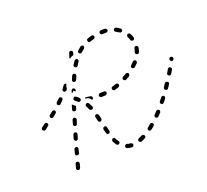

<svg xmlns="http://www.w3.org/2000/svg" viewBox="-117 -737 998 924"><g transform="rotate(-30 382.0 -274.5)"><path d="M381 7Q383 7 384 6Q386 5 387 3Q388 1 389 -1Q390 -5 387 -8Q385 -12 381 -13Q372 -14 365 -19Q363 -20 361 -20Q359 -20 357 -20Q355 -19 354 -18Q352 -17 351 -15Q349 -11 350 -7Q351 -3 355 -1Q365 4 377 7Q379 7 381 7ZM458 -5Q460 -8 458 -12Q458 -14 456 -16Q455 -17 453 -18Q452 -19 450 -19Q448 -19 446 -19Q436 -16 427 -14Q423 -13 421 -10Q418 -6 419 -2Q420 0 421 1Q422 3 423 4Q425 5 427 6Q429 6 431 6Q441 4 452 0Q456 -1 458 -5ZM523 -36Q524 -40 522 -43Q521 -45 519 -46Q518 -47 516 -48Q514 -48 512 -48Q510 -48 508 -47Q499 -42 491 -37Q489 -36 488 -35Q486 -33 486 -32Q485 -30 485 -28Q485 -26 486 -24Q488 -20 492 -19Q496 -18 500 -20Q509 -24 518 -30Q522 -32 523 -36ZM121 -55Q121 -57 120 -58Q119 -60 118 -62Q117 -63 115 -64Q111 -66 107 -65Q103 -63 102 -59L93 -41Q92 -39 92 -37Q92 -35 92 -34Q93 -32 94 -30Q96 -29 97 -28Q101 -26 105 -27Q109 -29 111 -32L120 -51Q120 -53 121 -55ZM324 -38Q328 -36 331 -38Q335 -40 337 -44Q338 -48 336 -51Q332 -59 329 -69Q328 -73 325 -75Q321 -77 317 -76Q315 -75 314 -74Q312 -73 311 -71Q310 -69 310 -67Q310 -65 310 -63Q314 -52 318 -43Q320 -39 324 -38ZM580 -73Q581 -75 581 -77Q582 -79 581 -81Q581 -83 579 -84Q577 -87 573 -88Q569 -88 565 -86Q557 -80 549 -74Q548 -73 547 -71Q546 -69 545 -67Q545 -65 545 -64Q546 -62 547 -60Q550 -57 554 -56Q558 -55 561 -58Q569 -64 578 -70Q579 -71 580 -73ZM151 -122Q149 -126 146 -128Q142 -130 138 -128Q134 -127 132 -123L124 -105Q122 -101 123 -97Q124 -93 128 -92Q130 -91 132 -91Q134 -90 136 -91Q138 -92 139 -93Q141 -94 142 -96L150 -115Q152 -118 151 -122ZM635 -123Q636 -128 633 -131Q631 -132 630 -133Q628 -134 626 -134Q624 -134 622 -133Q620 -133 619 -131Q611 -124 604 -118Q601 -115 600 -111Q600 -107 603 -104Q604 -102 606 -101Q608 -100 610 -100Q612 -100 614 -101Q615 -101 617 -103Q625 -109 632 -117Q635 -119 635 -123ZM304 -111Q304 -110 306 -108Q307 -107 309 -106Q311 -106 313 -106Q317 -106 320 -109Q323 -112 322 -116L321 -137Q321 -141 318 -144Q315 -146 311 -146Q306 -146 304 -143Q301 -140 301 -135L303 -115Q303 -113 304 -111ZM685 -170Q686 -172 686 -174Q686 -176 685 -178Q684 -180 682 -181Q679 -184 675 -184Q671 -184 668 -181Q661 -173 654 -166Q653 -165 652 -163Q651 -161 651 -159Q652 -157 652 -155Q653 -153 654 -152Q657 -149 662 -149Q666 -149 669 -152Q676 -159 683 -167Q684 -168 685 -170ZM182 -186Q180 -190 177 -192Q173 -193 169 -192Q165 -191 163 -187L154 -169Q152 -165 154 -161Q155 -157 159 -155Q163 -153 167 -155Q170 -156 172 -160L181 -178Q183 -182 182 -186ZM301 -179Q304 -176 309 -176Q313 -177 315 -180Q318 -183 318 -187L317 -207Q316 -211 313 -214Q310 -217 306 -217Q302 -216 299 -213Q296 -210 297 -206L298 -186Q298 -182 301 -179ZM732 -224Q733 -226 733 -228Q732 -229 731 -231Q731 -233 729 -234Q726 -237 722 -237Q718 -236 715 -233Q708 -225 702 -218Q699 -214 699 -210Q700 -206 703 -204Q706 -201 710 -201Q714 -201 717 -205Q724 -212 730 -220Q732 -222 732 -224ZM213 -249Q212 -253 208 -255Q205 -257 201 -255Q197 -254 195 -250L186 -232Q184 -228 185 -225Q186 -221 190 -219Q194 -217 198 -218Q202 -219 203 -223L213 -241Q215 -245 213 -249ZM295 -248Q298 -246 302 -247Q304 -247 306 -248Q308 -250 309 -251Q310 -253 310 -255Q310 -257 310 -259Q307 -270 303 -280Q302 -283 298 -285Q294 -287 291 -285Q287 -284 285 -280Q283 -276 285 -272Q288 -264 290 -254Q291 -250 295 -248ZM764 -268Q764 -272 760 -275Q757 -277 753 -277Q749 -276 746 -273V-272Q743 -269 744 -265Q745 -261 748 -258Q751 -256 755 -256Q759 -257 762 -260V-261Q765 -264 764 -268ZM81 -286Q82 -288 83 -290Q83 -291 83 -293Q83 -295 82 -297Q80 -301 76 -302Q72 -303 68 -301L50 -292Q47 -290 45 -286Q44 -282 46 -278Q47 -277 49 -275Q50 -274 52 -273Q54 -273 56 -273Q58 -273 60 -274L78 -284Q79 -285 81 -286ZM435 -290Q433 -286 433 -282Q434 -278 437 -276Q440 -273 444 -273Q454 -275 465 -276Q469 -277 472 -281Q474 -284 473 -288Q472 -292 469 -294Q466 -297 462 -296Q451 -294 442 -293Q438 -293 435 -290ZM367 -294Q363 -291 363 -287Q362 -283 365 -280Q367 -276 371 -276Q382 -274 392 -273Q396 -273 399 -276Q402 -278 403 -283Q403 -287 400 -290Q398 -293 394 -293Q384 -294 374 -296Q370 -296 367 -294ZM227 -313 218 -295Q216 -292 217 -288Q218 -284 222 -282Q226 -280 230 -281Q234 -282 236 -286L243 -300Q239 -304 234 -310Q234 -311 234 -311L229 -316Q229 -315 228 -315Q228 -314 227 -313ZM304 -313Q306 -313 308 -312Q317 -309 326 -306Q330 -305 332 -301Q334 -297 333 -293Q332 -291 330 -289Q328 -287 325 -286Q325 -287 324 -288Q322 -293 318 -298Q314 -303 307 -306Q303 -307 299 -308Q300 -310 300 -312Q302 -313 304 -313ZM503 -303Q501 -299 503 -296Q504 -292 508 -290Q511 -288 515 -289Q525 -293 535 -296Q539 -298 540 -302Q542 -306 541 -309Q540 -311 538 -313Q537 -314 535 -315Q533 -316 531 -316Q529 -316 528 -315Q518 -311 509 -308Q505 -307 503 -303ZM143 -321Q144 -322 145 -324Q145 -326 145 -328Q145 -330 144 -332Q141 -335 137 -336Q133 -337 130 -335Q122 -330 112 -325Q111 -324 109 -323Q108 -321 108 -319Q107 -317 107 -315Q108 -313 109 -312Q111 -308 115 -307Q119 -306 122 -308Q131 -313 140 -318Q142 -319 143 -321ZM266 -338Q263 -341 259 -342Q255 -342 252 -339Q249 -337 248 -333Q248 -328 251 -325Q251 -325 251 -325Q257 -318 261 -313Q263 -310 267 -309Q272 -309 275 -311Q278 -314 279 -318Q279 -322 277 -325Q274 -329 270 -334Q270 -334 269 -335Q269 -335 268 -336Q267 -337 266 -338Q266 -338 266 -338ZM566 -331Q565 -327 568 -323Q570 -320 574 -319Q578 -318 581 -320Q591 -326 599 -332Q602 -335 603 -339Q603 -343 601 -347Q598 -350 594 -350Q590 -351 586 -348Q579 -342 571 -337Q567 -335 566 -331ZM204 -363Q205 -367 203 -371Q201 -372 200 -373Q198 -374 196 -375Q194 -375 192 -375Q190 -374 189 -373Q181 -367 172 -362Q170 -360 169 -359Q168 -357 168 -355Q167 -353 168 -351Q168 -349 169 -348Q172 -344 176 -343Q180 -343 183 -345Q192 -351 200 -357Q204 -359 204 -363ZM265 -378Q266 -380 268 -380Q270 -381 272 -380Q274 -380 276 -379Q279 -377 280 -373Q281 -369 279 -365L277 -361L269 -370L262 -364Q262 -364 261 -364Q258 -364 256 -364L262 -375Q263 -377 265 -378ZM616 -379Q616 -377 616 -375Q617 -373 618 -372Q619 -370 621 -369Q625 -367 629 -368Q633 -369 635 -373Q640 -382 644 -393Q645 -397 644 -400Q642 -404 638 -406Q636 -406 634 -406Q632 -406 630 -405Q628 -404 627 -403Q626 -401 625 -399Q622 -391 617 -383Q616 -381 616 -379ZM233 -386Q229 -386 226 -389Q225 -391 225 -393Q224 -395 224 -397Q224 -399 225 -400Q226 -402 228 -403Q235 -410 242 -417Q245 -419 249 -419Q253 -419 256 -417L249 -403Q247 -398 246 -393Q243 -391 241 -388Q237 -386 233 -386ZM318 -432Q318 -436 314 -438Q311 -441 307 -440Q303 -439 300 -436Q295 -428 289 -419Q287 -415 287 -411Q288 -407 292 -405Q295 -403 299 -404Q303 -404 306 -408Q311 -417 317 -425Q319 -428 318 -432ZM632 -438Q636 -435 640 -436Q642 -436 644 -437Q645 -438 646 -440Q648 -442 648 -443Q649 -445 648 -447Q647 -458 643 -469Q642 -473 638 -475Q634 -476 630 -475Q629 -474 627 -473Q626 -472 625 -470Q624 -468 624 -466Q623 -464 624 -462Q627 -454 628 -444Q629 -440 632 -438ZM363 -486Q363 -490 360 -493Q357 -496 353 -495Q348 -495 346 -492Q339 -485 331 -477Q329 -474 329 -470Q329 -465 333 -463Q336 -460 340 -460Q344 -461 347 -464Q353 -472 360 -478Q363 -481 363 -486ZM604 -499Q606 -499 608 -499Q610 -498 612 -499Q613 -500 615 -501Q616 -503 617 -504Q618 -506 618 -508Q618 -510 617 -512Q617 -514 615 -515Q608 -523 599 -530Q595 -532 591 -532Q587 -531 585 -528Q582 -524 583 -520Q583 -516 587 -514Q594 -508 601 -502Q602 -500 604 -499ZM416 -522Q418 -523 418 -525Q419 -527 419 -529Q419 -531 418 -533Q416 -536 412 -538Q408 -539 404 -537Q395 -532 386 -526Q382 -524 381 -520Q380 -516 383 -512Q385 -509 389 -508Q393 -507 397 -510Q405 -515 413 -519Q415 -520 416 -522ZM331 -515Q332 -517 332 -519L342 -537Q343 -541 347 -542Q351 -544 355 -542Q357 -541 358 -540Q359 -538 360 -536Q361 -534 360 -532Q360 -530 359 -528L354 -518Q353 -518 352 -518Q345 -518 339 -515Q335 -513 332 -511Q332 -511 332 -511Q332 -511 332 -512Q331 -513 331 -515ZM552 -534Q556 -536 557 -540Q558 -544 555 -548Q553 -551 549 -552Q539 -555 528 -556Q524 -556 521 -554Q517 -551 517 -547Q517 -543 519 -540Q522 -536 526 -536Q536 -535 545 -533Q549 -532 552 -534ZM481 -537Q483 -538 484 -540Q486 -541 486 -543Q487 -545 487 -547Q486 -551 483 -554Q480 -556 476 -556Q465 -555 455 -553Q451 -553 448 -549Q446 -546 447 -542Q447 -540 448 -538Q449 -537 451 -535Q452 -534 454 -534Q456 -533 458 -534Q467 -535 477 -536Q479 -536 481 -537Z"/></g></svg>

Font: FRB American Cursive Dashed Light
Style: Italic
Weight: 300
Italic angle: -25°
Version: Version 2.0;Modular Font Editor K font №1